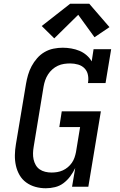

<svg xmlns="http://www.w3.org/2000/svg" viewBox="-20 -998 640 1026"><path d="M225 8Q196 8 169 0.5Q142 -7 120 -23Q98 -39 84.5 -62.5Q71 -86 65 -113Q59 -140 59.5 -169Q60 -198 65 -227L119 -550Q123 -574 130 -598Q137 -622 149 -644.5Q161 -667 178.5 -687Q196 -707 218.5 -720Q241 -733 266 -738Q291 -743 315 -743Q338 -743 361 -739Q384 -735 404.5 -726.5Q425 -718 442 -703.5Q459 -689 470 -670L480 -735H574L544 -554H450Q454 -576 450 -597Q446 -618 432 -632.5Q418 -647 397.5 -653Q377 -659 355 -659Q339 -659 322 -656.5Q305 -654 289 -646.5Q273 -639 259.5 -627Q246 -615 236.5 -600Q227 -585 221.5 -569Q216 -553 213 -536L160 -214Q157 -197 156.5 -179.5Q156 -162 159.5 -146Q163 -130 171 -116Q179 -102 192 -93Q205 -84 221.5 -80Q238 -76 255 -76Q255 -76 255 -76Q255 -76 255 -76Q271 -76 286 -78.5Q301 -81 315.5 -87.5Q330 -94 342.5 -104.5Q355 -115 364 -128Q373 -141 378 -155.5Q383 -170 386 -185L408 -319H297L310 -403H519L452 0H365L382 -100Q371 -77 355.5 -56Q340 -35 319.5 -19.5Q299 -4 274 2Q249 8 225 8ZM270 -793 203 -859 355 -978H457L565 -853L485 -799L398 -919Z"/></svg>

Font: Iosevka Etoile Medium Oblique
Style: Regular
Weight: 500
Italic angle: -9°
Designer: Belleve Invis
Foundry: Belleve Invis
Version: Version 15.5.2; ttfautohint (v1.8.4)